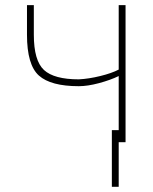

<svg xmlns="http://www.w3.org/2000/svg" viewBox="-20 -548 588 740"><path d="M437.5 171.9H411.1V-46.4H437.5V-254.9Q405.3 -239.3 361.3 -227.5Q317.4 -215.8 283.7 -215.8Q175.8 -215.8 129.9 -256.8Q84 -297.9 84 -414.1V-528.3H110.4V-414.1Q110.4 -314.5 149.4 -278.3Q188.5 -242.2 283.7 -242.2Q322.3 -244.1 366.2 -254.9Q410.2 -265.6 437.5 -279.8V-528.3H463.9V0H437.5Z"/></svg>

Font: Roboto-Thin
Style: Regular
Weight: 250
Designer: Google
Version: Version 1.100141; 2013; ttfautohint (v0.94.14-c901) -l 8 -r 